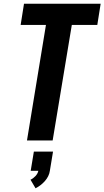

<svg xmlns="http://www.w3.org/2000/svg" viewBox="-20 -755 561 1032"><path d="M125 0 227 -621H91L109 -735H521L503 -621H366L263 0ZM171 257 144 211Q159 204 171 191Q183 178 186 163H145L162 60H265L248 163Q246 178 239 192Q232 206 221.5 218Q211 230 198 240Q185 250 171 257Z"/></svg>

Font: Iosevka SS04 Heavy
Style: Italic
Weight: 900
Italic angle: -9°
Monospace: yes
Designer: Belleve Invis
Foundry: Belleve Invis
Version: Version 19.0.0; ttfautohint (v1.8.4)